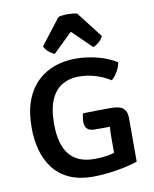

<svg xmlns="http://www.w3.org/2000/svg" viewBox="-87 -841 739 920"><g transform="rotate(-10 282.0 -381.0)"><path d="M504.6 -505.9Q500.9 -483.1 487.5 -460.6Q474.1 -438 459.2 -426.3Q425.3 -447.7 386.3 -459.5Q347.3 -471.4 305.4 -471.4Q260.6 -471.4 225.6 -451.1Q190.5 -430.9 170.5 -386.1Q150.5 -341.2 150.5 -268.2Q150.5 -168.7 190.5 -119Q230.5 -69.4 311.4 -69.4Q358.9 -69.4 396.1 -78.3Q433.3 -87.3 455.4 -94.8L509 -21.4Q482.2 -12.2 445.8 -4.4Q409.5 3.4 369.7 8.2Q329.9 13.1 292.6 13.1Q222.6 13.1 174.4 -9.7Q126.2 -32.5 96.9 -72.1Q67.6 -111.7 54.6 -162.1Q41.5 -212.6 41.5 -268.1Q41.5 -347.5 63.2 -403Q84.9 -458.6 122.3 -492.9Q159.6 -527.2 206.7 -542.9Q253.8 -558.6 304.8 -558.6Q359.3 -558.6 412.6 -544.6Q465.9 -530.6 504.6 -505.9ZM409.5 -158.9Q409.5 -184.7 412.3 -217.1Q415 -249.6 422.5 -269.8L509 -233.6V-21.4L409.5 -19.4ZM296.1 -294.3Q329.5 -295.1 362.4 -295.7Q395.3 -296.3 429.6 -296.3Q475.8 -296.3 492.4 -280.7Q509 -265.2 509 -235.3V-210.5Q468.4 -208.6 422.3 -208.4Q376.1 -208.2 338.5 -208.2Q314 -208.2 302 -219.2Q290 -230.1 290 -254Q290 -262.6 291.8 -274.7Q293.5 -286.7 296.1 -294.3ZM351.5 -769.5 449 -643.6Q441.7 -626.6 426.9 -614.4Q412.1 -602.2 399.5 -598.4L306.1 -689.4L212.5 -598.4Q199.9 -602.2 185.1 -614.4Q170.2 -626.6 163 -643.6L260.3 -769.5Q269.3 -772 281.3 -773.5Q293.3 -774.9 306.1 -774.9Q318.4 -774.9 330.5 -773.5Q342.5 -772 351.5 -769.5Z"/></g></svg>

Font: Signika SC
Style: Regular
Weight: 300
Designer: Anna Giedryś
Foundry: Anna Giedryś
Version: Version 2.000